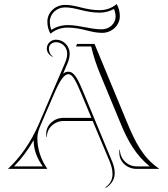

<svg xmlns="http://www.w3.org/2000/svg" viewBox="-20 -811 805 922"><path d="M222.4 -649.2C246.5 -668.8 273.5 -678.5 305.1 -678.5C337.3 -678.5 367.2 -672.3 396.5 -664.9C422.7 -658.2 446 -653.2 470.5 -653.2C517.3 -653.2 555.4 -689.1 555.4 -733.3C555.4 -754.6 550.9 -772.8 540.4 -791.5C516.3 -771.8 489.3 -762.2 457.7 -762.2C425.5 -762.2 395.6 -768.3 366.3 -775.8C340.1 -782.5 316.8 -787.5 292.3 -787.5C245.5 -787.5 207.4 -751.6 207.4 -707.3C207.4 -686.1 211.9 -667.9 222.4 -649.2ZM226.9 -667.4C221.6 -680.2 219.4 -692.5 219.4 -707.3C219.4 -744.4 251.5 -775.5 292.3 -775.5C315.1 -775.5 337.3 -770.8 363.4 -764.2C393 -756.6 424 -750.2 457.7 -750.2C483.3 -750.2 506.9 -756.5 527.3 -768C532.4 -755.7 535.1 -744.5 535.1 -731.2C535.1 -697.5 505.3 -670.2 468.5 -670.2C413.3 -670.2 362.1 -690.5 305.1 -690.5C275.8 -690.5 249.2 -682.2 226.9 -667.4ZM20 0H206L207 -1C176 -45 159.4 -95.5 159.4 -147.4C159.4 -171.3 167.7 -193 177.2 -215.1L240 -361C267.8 -425.5 288.4 -454.7 308.3 -454.7C328.3 -454.7 344.2 -423.7 370.8 -360L418.9 -245H285C239 -245 201.9 -211 201.9 -169C201.9 -164 201.9 -159 202.9 -153H204.9C204.9 -195.5 241 -230 285 -230H425.1L504 -42C513.5 -19.4 520.3 0.8 520.3 25C520.3 51.4 508.2 74.1 486 88L488 91C514.6 75.4 530.9 50.1 530.9 20.1C530.9 -3.1 524.4 -22.5 515 -44L381.9 -364.6C356.6 -425.2 338.4 -466.7 308.3 -466.7C299.1 -466.7 290.8 -463.4 282.9 -457.1L304 -506.3C311.1 -522.9 314.6 -538.9 314.6 -553.4C314.6 -590.4 285.1 -620.4 248.8 -620.4C224.5 -620.4 204.8 -601.5 204.8 -578.3C204.8 -560.7 215.8 -546.1 232.7 -538L233.7 -540C220.8 -548.2 214.8 -562.3 214.8 -578.3C214.8 -594.9 230 -608.4 248.8 -608.4C278.5 -608.4 302.6 -583.7 302.6 -553.4C302.6 -540.8 299.6 -526.3 293 -511L168 -219C128.3 -126.3 76 -54 19 -1ZM434 -600H350L345 -588H418C427.3 -546.7 441 -504 459 -460L560.4 -215.4C594.2 -133.8 631.8 -66.9 698.8 -12H636C592 -12 556 -48 556 -92H554C553 -86 553 -81 553 -76C553 -34 590 0 636 0H743V-2C667 -53 628.9 -129.8 591.5 -220ZM141.6 -138.2C141.6 -90.8 157.5 -51.1 185.5 -12H47.4C81.9 -47.5 113.6 -89 141.6 -138.2Z"/></svg>

Font: SortefaxS01
Style: Medium
Weight: 500
Designer: gluk
Foundry: gluk
Version: Version 0.261